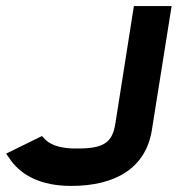

<svg xmlns="http://www.w3.org/2000/svg" viewBox="-21 -600 584 631"><path d="M-1 -95 16 -71C51 -24 113 11 213 11C359 11 458 -48 478 -172L543 -580H419L358 -193C348 -131 319 -112 235 -112C184 -111 149 -121 128 -141L117 -153Z"/></svg>

Font: Charger Pro
Style: UltraExtObl
Weight: 900
Designer: Jasper
Foundry: Cannot Into Space Fonts
Version: Version 1.09